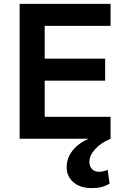

<svg xmlns="http://www.w3.org/2000/svg" viewBox="-20 -714 642 988"><path d="M81 0V-694H549V-581H210V-412H521V-299H210V-113H549V0Q499 21 469.5 53.5Q440 86 440 120Q440 142 453.5 156Q467 170 489 170Q511 170 534 160L544 231Q506 254 453 254Q393 254 358 224Q323 194 323 145Q323 100 352.5 62Q382 24 435 0Z"/></svg>

Font: Cantarell
Style: Bold
Weight: 700
Designer: Dave Crossland, Nikolaus Waxweiler, Florian Fecher, Jacques Le Bailly, Eben Sorkin, Alexei Vanyashin, Alexios Zavras, Em
Version: Version 0.303